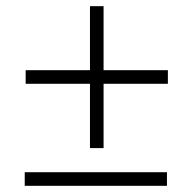

<svg xmlns="http://www.w3.org/2000/svg" viewBox="-20 -601 604 621"><path d="M63 -330V-374H523V-330ZM315 -122H271V-581H315ZM60 0V-44H520V0Z"/></svg>

Font: Ysabeau Office Light
Style: Italic
Weight: 300
Italic angle: -12°
Designer: Christian Thalmann (Catharsis Fonts)
Version: Version 2.001;gftools[0.9.30]; featfreeze: tnum,lnum,ss02